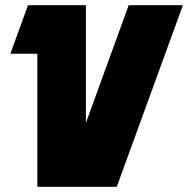

<svg xmlns="http://www.w3.org/2000/svg" viewBox="-20 -720 755 740"><path d="M20 -513 88 -700H311V-246L476 -700H685L430 0H124V-513Z"/></svg>

Font: Clickuper
Style: Bold
Weight: 700
Designer: Denis Ignatov
Foundry: Denis Ignatov
Version: Version 1.10 April 16, 2021